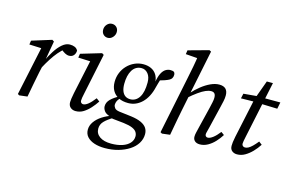

<svg xmlns="http://www.w3.org/2000/svg" viewBox="-115 -1024 2350 1546"><g transform="rotate(15 1059.5 -251.0)"><path d="M187 -251 177 -309H193Q215 -355 241.5 -397.5Q268 -440 299 -466.5Q330 -493 362 -493Q386 -493 403.5 -485.5Q421 -478 430 -460Q429 -435 415 -419.5Q401 -404 377 -404Q360 -404 342 -414Q324 -424 307 -440L294 -453H345L335 -448Q307 -427 282.5 -398Q258 -369 234.5 -332.5Q211 -296 187 -251ZM60 0 150 -423 167 -404 46 -409 51 -442 215 -493 231 -483 204 -329 203 -312 181 -214Q170 -161 160 -107.5Q150 -54 140 0L73 8Z M483 -45Q483 -58 485.5 -75Q488 -92 494 -123L558 -423L575 -404L454 -409L459 -442L630 -493L646 -483L575 -143Q570 -122 567.5 -105.5Q565 -89 565 -80Q565 -69 572 -62.5Q579 -56 588 -56Q606 -56 629 -74Q652 -92 682 -131L709 -111Q688 -79 662.5 -51Q637 -23 608 -5Q579 13 543 13Q518 13 500.5 -2Q483 -17 483 -45ZM641 -624Q619 -624 604 -639Q589 -654 589 -679Q589 -704 606 -723Q623 -742 647 -742Q670 -742 685 -727Q700 -712 700 -688Q700 -663 682.5 -643.5Q665 -624 641 -624Z M847 240Q798 240 760 227.5Q722 215 700 191Q678 167 678 131Q678 97 699.5 66Q721 35 758.5 10.5Q796 -14 841 -28L859 -17Q808 13 782.5 39.5Q757 66 757 101Q757 143 792 167.5Q827 192 888 192Q940 192 979.5 179Q1019 166 1041 141.5Q1063 117 1063 85Q1063 66 1053 50Q1043 34 1017 22.5Q991 11 942 5L855 -4Q848 -5 840 -6.5Q832 -8 823 -10V-17Q787 -28 773.5 -47.5Q760 -67 760 -86Q760 -119 787 -145.5Q814 -172 861 -196V-208L879 -195Q850 -165 843 -149.5Q836 -134 836 -119Q836 -106 846.5 -92Q857 -78 888 -74L988 -62Q1040 -55 1072 -40Q1104 -25 1118.5 -3Q1133 19 1133 48Q1133 89 1111 124.5Q1089 160 1049.5 185.5Q1010 211 958.5 225.5Q907 240 847 240ZM935 -159Q888 -159 855 -176Q822 -193 804.5 -223.5Q787 -254 787 -296Q787 -337 801.5 -372.5Q816 -408 842 -435Q868 -462 902.5 -477.5Q937 -493 976 -493Q1012 -493 1040 -480Q1068 -467 1084.5 -441.5Q1101 -416 1104 -381L1103 -380Q1111 -427 1125 -454Q1139 -481 1158 -492.5Q1177 -504 1197 -504Q1207 -504 1214.5 -502.5Q1222 -501 1227 -498Q1231 -494 1233.5 -487.5Q1236 -481 1236 -474Q1236 -442 1208 -427.5Q1180 -413 1124 -398L1146 -430Q1141 -416 1136.5 -402Q1132 -388 1128 -373Q1124 -358 1119 -340Q1109 -297 1091 -263Q1073 -229 1049 -206Q1025 -183 996.5 -171Q968 -159 935 -159ZM945 -193Q967 -193 986 -204Q1005 -215 1018.5 -236.5Q1032 -258 1038.5 -288.5Q1045 -319 1045 -359Q1045 -406 1023 -432.5Q1001 -459 969 -459Q944 -459 924.5 -447.5Q905 -436 892 -414.5Q879 -393 872.5 -364.5Q866 -336 866 -301Q866 -266 875 -242Q884 -218 901.5 -205.5Q919 -193 945 -193Z M1263 8 1249 0 1347 -478Q1358 -531 1367.5 -581Q1377 -631 1384 -684L1404 -651L1283 -660L1288 -693L1459 -740L1474 -732L1398 -361L1396 -347L1369 -214Q1362 -178 1355 -142.5Q1348 -107 1342 -71.5Q1336 -36 1329 0ZM1579 13Q1552 13 1537 -0.5Q1522 -14 1522 -36Q1522 -53 1526.5 -71Q1531 -89 1538 -119L1580 -291Q1586 -317 1591 -340Q1596 -363 1596 -379Q1596 -404 1586.5 -414.5Q1577 -425 1559 -425Q1538 -425 1512.5 -414Q1487 -403 1454 -379.5Q1421 -356 1380 -320V-362H1391Q1424 -399 1461 -428.5Q1498 -458 1536 -475.5Q1574 -493 1608 -493Q1644 -493 1662 -475Q1680 -457 1680 -421Q1680 -398 1674.5 -373Q1669 -348 1663 -323L1619 -140Q1614 -118 1609.5 -102.5Q1605 -87 1605 -78Q1605 -68 1611 -62Q1617 -56 1627 -56Q1645 -56 1669.5 -74.5Q1694 -93 1722 -129L1748 -110Q1729 -79 1702.5 -50.5Q1676 -22 1644.5 -4.5Q1613 13 1579 13Z M1804 -431 1813 -472 1948 -484V-481H2119L2108 -426L1943 -431L1941 -433ZM1889 13Q1864 13 1847 -1Q1830 -15 1830 -43Q1830 -57 1832 -73.5Q1834 -90 1840 -120L1912 -457L1970 -616H2021L1921 -142Q1916 -120 1913.5 -105Q1911 -90 1911 -82Q1911 -70 1919 -63.5Q1927 -57 1937 -57Q1951 -57 1965.5 -65Q1980 -73 1997 -89.5Q2014 -106 2036 -133L2062 -113Q2041 -80 2013.5 -51.5Q1986 -23 1955 -5Q1924 13 1889 13Z"/></g></svg>

Font: Source Serif 4 18pt
Style: Italic
Weight: 400
Italic angle: -12°
Designer: Frank Grießhammer
Foundry: Adobe Systems Incorporated
Version: Version 4.004;hotconv 1.0.116;makeotfexe 2.5.65601